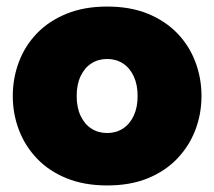

<svg xmlns="http://www.w3.org/2000/svg" viewBox="-20 -556 654 586"><path d="M307 10Q237 10 183 -12Q129 -34 92.5 -72.5Q56 -111 37.5 -160Q19 -209 19 -263Q19 -317 37.5 -366.5Q56 -416 92.5 -454Q129 -492 183 -514Q237 -536 307 -536Q378 -536 431.5 -514Q485 -492 521.5 -454Q558 -416 576.5 -366.5Q595 -317 595 -263Q595 -209 576.5 -160Q558 -111 521.5 -72.5Q485 -34 431.5 -12Q378 10 307 10ZM214 -263Q214 -228 226 -202.5Q238 -177 259 -163.5Q280 -150 307 -150Q334 -150 355 -163.5Q376 -177 388 -202.5Q400 -228 400 -263Q400 -298 388 -323.5Q376 -349 355 -362.5Q334 -376 307 -376Q280 -376 259 -362.5Q238 -349 226 -323.5Q214 -298 214 -263Z"/></svg>

Font: Raleway Thin Black
Style: Regular
Weight: 900
Version: Version 4.026